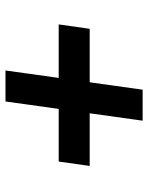

<svg xmlns="http://www.w3.org/2000/svg" viewBox="60 -600 540 700"><g transform="rotate(90 330.0 -250.0)"><path d="M237 0H350L377 -194H569L585 -307H393L420 -500H307L280 -307H85L69 -194H264Z"/></g></svg>

Font: Mluvka Bold
Style: Italic
Weight: 700
Italic angle: -8°
Designer: Modified by Jiří Krblich, Original typeface by Gumpita Rahayu
Foundry: Gumpita Rahayu & Jiří Krblich
Version: Version 2.000;Glyphs 3.1.1 (3134)